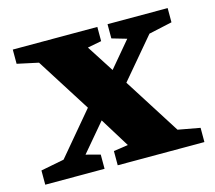

<svg xmlns="http://www.w3.org/2000/svg" viewBox="-79 -596 772 691"><g transform="rotate(-15 307.5 -250.0)"><path d="M9 0V-53L96 -70L229 -228L101 -430L22 -447V-500H337V-447L285 -437L350 -336L430 -431L375 -447V-500H599V-447L512 -428L386 -279L520 -68L602 -53V0H279V-53L333 -61L265 -171L177 -67L230 -53V0Z"/></g></svg>

Font: Volkhov
Style: Bold
Weight: 700
Designer: Cyreal (www.cyreal.org)
Foundry: Cyreal (www.cyreal.org)
Version: Version 1.010